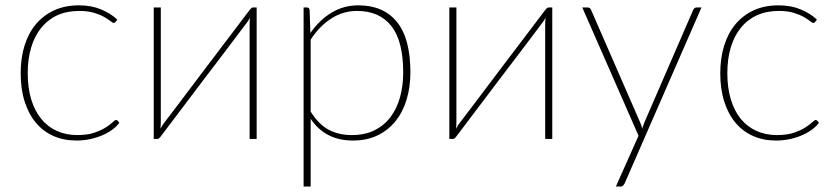

<svg xmlns="http://www.w3.org/2000/svg" viewBox="-20 -521 3132 720"><path d="M413.5 -439Q412 -437.5 410.5 -436.2Q409 -435 406.5 -435Q402.5 -435 394 -442Q385.5 -449 370.5 -457.5Q355.5 -466 332.5 -473Q309.5 -480 277 -480Q231 -480 195.2 -463.8Q159.5 -447.5 134.8 -417Q110 -386.5 97 -343.5Q84 -300.5 84 -246.5Q84 -191 97.2 -147.8Q110.5 -104.5 134.8 -75Q159 -45.5 193.2 -30Q227.5 -14.5 269.5 -14.5Q307.5 -14.5 333.2 -23.2Q359 -32 376 -42.8Q393 -53.5 402 -62.2Q411 -71 415 -71Q419 -71 421.5 -68L427.5 -60.5Q418.5 -48 402.8 -36Q387 -24 366.2 -14.8Q345.5 -5.5 320.2 0.2Q295 6 266.5 6Q219 6 180.5 -11Q142 -28 114.8 -60.5Q87.5 -93 72.5 -140Q57.5 -187 57.5 -246.5Q57.5 -303.5 72.2 -350.5Q87 -397.5 115 -430.8Q143 -464 183.5 -482.5Q224 -501 276 -501Q322 -501 358 -486.2Q394 -471.5 420 -447.5Z M942.5 -493V0H916V-430.5Q916 -442.5 917.5 -454.5Q914.5 -449 911.8 -444.8Q909 -440.5 906.5 -437Q905.5 -436 891.2 -417Q877 -398 854 -367.5Q831 -337 801.8 -298.5Q772.5 -260 742 -220Q670.5 -126 581 -7Q579 -4.5 576.2 -2.2Q573.5 0 570.5 0H556.5V-493H583V-62.5Q583 -50.5 581.5 -38.5Q584.5 -44 587.2 -48.2Q590 -52.5 592.5 -56Q593 -57 607.5 -76Q622 -95 645 -125.2Q668 -155.5 697 -194.2Q726 -233 756.5 -273Q828 -367 918 -486Q920 -488.5 923 -490.8Q926 -493 928.5 -493Z M1145 -102.5Q1175.5 -54 1213 -34.2Q1250.5 -14.5 1299.5 -14.5Q1348 -14.5 1384 -32.2Q1420 -50 1444 -81.5Q1468 -113 1480 -156Q1492 -199 1492 -249.5Q1492 -367 1447.5 -423.5Q1403 -480 1318.5 -480Q1266.5 -480 1222.2 -451.5Q1178 -423 1145 -372.5ZM1144 -397Q1177 -445.5 1222.8 -473.2Q1268.5 -501 1324 -501Q1417.5 -501 1468.2 -439Q1519 -377 1519 -249.5Q1519 -195.5 1505.2 -149Q1491.5 -102.5 1464.2 -68Q1437 -33.5 1396.8 -13.8Q1356.5 6 1303.5 6Q1199.5 6 1145 -75.5V178.5H1118.5V-493H1131Q1140.5 -493 1141 -483Z M2051 -493V0H2024.5V-430.5Q2024.5 -442.5 2026 -454.5Q2023 -449 2020.2 -444.8Q2017.5 -440.5 2015 -437Q2014 -436 1999.8 -417Q1985.5 -398 1962.5 -367.5Q1939.5 -337 1910.2 -298.5Q1881 -260 1850.5 -220Q1779 -126 1689.5 -7Q1687.5 -4.5 1684.8 -2.2Q1682 0 1679 0H1665V-493H1691.5V-62.5Q1691.5 -50.5 1690 -38.5Q1693 -44 1695.8 -48.2Q1698.5 -52.5 1701 -56Q1701.5 -57 1716 -76Q1730.5 -95 1753.5 -125.2Q1776.5 -155.5 1805.5 -194.2Q1834.5 -233 1865 -273Q1936.5 -367 2026.5 -486Q2028.5 -488.5 2031.5 -490.8Q2034.5 -493 2037 -493Z M2610.5 -493 2323 165.5Q2320.5 170.5 2317 174.5Q2313.5 178.5 2307 178.5H2289.5L2374.5 -12L2163.5 -493H2183.5Q2189 -493 2192.2 -490Q2195.5 -487 2196.5 -484L2380.5 -62Q2385.5 -51 2388 -39Q2391.5 -49.5 2396.5 -62L2579.5 -484Q2581.5 -488 2584.8 -490.5Q2588 -493 2592 -493Z M3037 -439Q3035.5 -437.5 3034 -436.2Q3032.5 -435 3030 -435Q3026 -435 3017.5 -442Q3009 -449 2994 -457.5Q2979 -466 2956 -473Q2933 -480 2900.5 -480Q2854.5 -480 2818.8 -463.8Q2783 -447.5 2758.2 -417Q2733.5 -386.5 2720.5 -343.5Q2707.5 -300.5 2707.5 -246.5Q2707.5 -191 2720.8 -147.8Q2734 -104.5 2758.2 -75Q2782.5 -45.5 2816.8 -30Q2851 -14.5 2893 -14.5Q2931 -14.5 2956.8 -23.2Q2982.5 -32 2999.5 -42.8Q3016.5 -53.5 3025.5 -62.2Q3034.5 -71 3038.5 -71Q3042.5 -71 3045 -68L3051 -60.5Q3042 -48 3026.2 -36Q3010.5 -24 2989.8 -14.8Q2969 -5.5 2943.8 0.2Q2918.5 6 2890 6Q2842.5 6 2804 -11Q2765.5 -28 2738.2 -60.5Q2711 -93 2696 -140Q2681 -187 2681 -246.5Q2681 -303.5 2695.8 -350.5Q2710.5 -397.5 2738.5 -430.8Q2766.5 -464 2807 -482.5Q2847.5 -501 2899.5 -501Q2945.5 -501 2981.5 -486.2Q3017.5 -471.5 3043.5 -447.5Z"/></svg>

Font: Lato ExtraLight
Style: Regular
Weight: 275
Designer: Lukasz Dziedzic with Adam Twardoch and Botio Nikoltchev
Foundry: tyPoland Lukasz Dziedzic
Version: Version 2.015; 2015-08-06; http://www.latofonts.com/